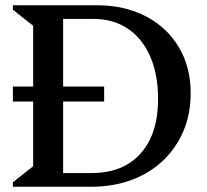

<svg xmlns="http://www.w3.org/2000/svg" viewBox="-20 -710 788 730"><path d="M184 0V-52H327Q409 -52 465 -85.5Q521 -119 551 -181.5Q581 -244 581 -334Q581 -427 551 -495.5Q521 -564 466 -601Q411 -638 336 -638H184V-690H348Q454 -690 534.5 -648Q615 -606 660 -530.5Q705 -455 705 -356Q705 -277 677.5 -212Q650 -147 600 -99.5Q550 -52 480.5 -26Q411 0 328 0ZM29 0V-17L106 -78V-612L29 -673V-690H220V0ZM29 -324V-381H376V-324Z"/></svg>

Font: Platypi Light
Style: Regular
Weight: 400
Version: Version 1.200